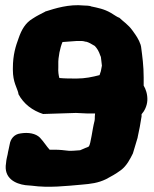

<svg xmlns="http://www.w3.org/2000/svg" viewBox="-20 -721 586 731"><path d="M3 -100C-7 -42 39 -21 77 -16C85 -15 92 -15 101 -14C166 -5 233 -13 291 -18C326 -21 353 -24 384 -39C403 -49 421 -59 440 -73C463 -90 476 -117 486 -137C492 -157 498 -178 504 -197V-198C510 -225 515 -251 519 -278V-286C530 -298 540 -318 541 -339C542 -362 535 -382 527 -395V-426C527 -470 522 -506 517 -544L516 -547V-549C508 -573 497 -587 485 -604C468 -628 449 -639 435 -653C424 -657 419 -662 402 -672C376 -687 353 -691 325 -697V-698H324C317 -699 312 -700 300 -700C242 -706 190 -689 152 -677L151 -676C136 -668 122 -662 104 -650C77 -634 62 -608 51 -576C40 -546 29 -513 29 -461V-455C29 -408 45 -387 50 -366V-363C70 -325 104 -300 144 -287L269 -291L312 -289H342L341 -277V-276C341 -270 341 -265 340 -261C331 -227 326 -173 318 -163L315 -162L314 -161C302 -157 289 -150 285 -149C271 -148 250 -146 241 -147C224 -149 207 -151 188 -151H169C157 -164 147 -181 132 -197C116 -213 88 -218 58 -213C33 -210 20 -191 17 -172C15 -159 11 -147 9 -133C8 -127 4 -115 3 -100ZM202 -465V-477C201 -502 209 -541 218 -561L273 -565C291 -565 292 -566 307 -562H309C317 -560 328 -554 341 -546C350 -536 356 -527 362 -509L363 -507C365 -505 365 -491 368 -471C367 -466 366 -459 364 -450C363 -446 361 -441 359 -435C332 -428 304 -422 272 -422C249 -422 227 -422 206 -424C203 -435 201 -448 202 -465Z"/></svg>

Font: Vapor
Style: Blk
Weight: 900
Foundry: Cannot Into Space Fonts
Version: Version 0.179